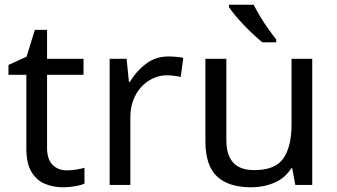

<svg xmlns="http://www.w3.org/2000/svg" viewBox="-20 -786 1432 816"><path d="M264 -62Q284 -62 305 -65.5Q326 -69 339 -73V-6Q325 1 299 5.5Q273 10 249 10Q207 10 171.5 -4.5Q136 -19 114 -55Q92 -91 92 -156V-468H16V-510L93 -545L128 -659H180V-536H335V-468H180V-158Q180 -109 203.5 -85.5Q227 -62 264 -62Z M696 -546Q711 -546 728.5 -544.5Q746 -543 759 -540L748 -459Q735 -462 719.5 -464Q704 -466 690 -466Q649 -466 613 -443.5Q577 -421 555.5 -380.5Q534 -340 534 -286V0H446V-536H518L528 -438H532Q558 -482 599 -514Q640 -546 696 -546Z M1307 -536V0H1235L1222 -71H1218Q1192 -29 1146 -9.5Q1100 10 1048 10Q951 10 902 -36.5Q853 -83 853 -185V-536H942V-191Q942 -127 971 -95Q1000 -63 1061 -63Q1150 -63 1184.5 -113Q1219 -163 1219 -257V-536ZM1058 -766Q1069 -744 1085.5 -716.5Q1102 -689 1120.5 -663Q1139 -637 1154 -618V-606H1095Q1078 -620 1057 -639.5Q1036 -659 1015.5 -680.5Q995 -702 978.5 -722Q962 -742 953 -756V-766Z"/></svg>

Font: Noto Sans Tangsa
Style: Regular
Weight: 400
Designer: David Williams
Foundry: Google LLC
Version: Version 1.504